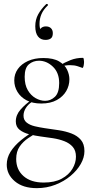

<svg xmlns="http://www.w3.org/2000/svg" viewBox="-20 -694 468 996"><path d="M220 -673Q224 -675 227.5 -671.5Q231 -668 228 -666Q205 -644 195 -620.5Q185 -597 185 -571Q185 -549 190.5 -541Q196 -533 204 -528L188 -525Q185 -542 194.5 -549.5Q204 -557 218 -557Q235 -557 244.5 -547.5Q254 -538 254 -522Q254 -502 243.5 -494.5Q233 -487 216 -487Q191 -487 177 -505Q163 -523 163 -558Q163 -592 178 -619.5Q193 -647 220 -673ZM171 282Q99 282 57 246.5Q15 211 15 160Q15 125 34.5 93.5Q54 62 90 32.5Q126 3 175 -25L185 -14Q156 3 128 21.5Q100 40 82 66Q64 92 64 131Q64 186 102 219.5Q140 253 207 253Q263 253 300 233Q337 213 355.5 182Q374 151 374 119Q374 87 357.5 68Q341 49 314 38.5Q287 28 255 23Q223 18 191 14Q161 10 131.5 2.5Q102 -5 82 -20.5Q62 -36 62 -64Q62 -98 87 -126Q112 -154 140 -173L147 -166Q127 -154 114.5 -134.5Q102 -115 102 -94Q102 -71 118.5 -58Q135 -45 160.5 -39Q186 -33 213 -29Q249 -24 285 -18.5Q321 -13 351 -1.5Q381 10 399.5 31.5Q418 53 418 90Q418 123 399 156.5Q380 190 346 218.5Q312 247 267 264.5Q222 282 171 282ZM194 -157Q149 -157 118 -173.5Q87 -190 70.5 -217.5Q54 -245 54 -277Q54 -310 72.5 -336Q91 -362 125 -377.5Q159 -393 205 -393Q257 -393 286.5 -375.5Q316 -358 328 -332.5Q340 -307 340 -283Q340 -250 323.5 -221.5Q307 -193 274.5 -175Q242 -157 194 -157ZM214 -171Q243 -171 265 -192Q287 -213 287 -263Q287 -317 254.5 -348Q222 -379 182 -379Q152 -379 130 -360.5Q108 -342 108 -296Q108 -254 124 -226.5Q140 -199 164.5 -185Q189 -171 214 -171ZM287 -319V-353Q317 -371 346.5 -382.5Q376 -394 411 -394Q413 -394 414.5 -387Q416 -380 416 -373Q416 -363 413.5 -351.5Q411 -340 407 -342Q399 -345 382.5 -350.5Q366 -356 343 -356Q330 -356 318.5 -354Q307 -352 296 -349Z"/></svg>

Font: Cormorant Light Light
Style: Regular
Weight: 300
Version: Version 4.000